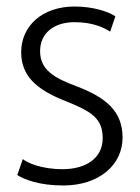

<svg xmlns="http://www.w3.org/2000/svg" viewBox="-20 -559 431 589"><path d="M33 -22C55 -8 101 10 174 10C284 10 356 -53 356 -137C356 -217 306 -260 213 -295C146 -320 103 -345 103 -402C103 -457 145 -491 209 -491C268 -491 302 -472 318 -462C323 -478 329 -493 334 -509C314 -522 269 -539 209 -539C108 -539 45 -478 45 -399C45 -328 89 -285 181 -249C261 -217 295 -196 295 -135C295 -74 244 -40 172 -40C106 -40 63 -60 50 -71Z"/></svg>

Font: Repo Light
Style: Regular
Weight: 300
Designer: Stefan Peev
Foundry: Context Ltd
Version: Version 001.502